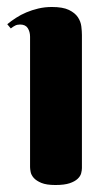

<svg xmlns="http://www.w3.org/2000/svg" viewBox="-20 -527 319 555"><path d="M216.8 -41Q216.8 -34.7 214.6 -26.1Q212.4 -17.6 204.3 -10Q196.3 -2.4 181.2 2.7Q166 7.8 140.1 7.8Q114.3 7.8 99.6 1.7Q85 -4.4 77.6 -12.7Q70.3 -21 68.6 -29.8Q66.9 -38.6 66.9 -43.9V-420.9Q66.9 -435.1 60.3 -445.6Q53.7 -456.1 38.1 -456.1Q29.8 -456.1 23.9 -453.1Q18.1 -450.2 11.2 -444.8L1 -457Q12.2 -466.3 26.1 -475.3Q40 -484.4 56.2 -491.2Q72.3 -498 90.8 -502.4Q109.4 -506.8 129.9 -506.8Q161.6 -506.8 179.2 -498.3Q196.8 -489.7 205.1 -477.3Q213.4 -464.8 215.1 -450.7Q216.8 -436.5 216.8 -425.8Z"/></svg>

Font: Berkshire Swash
Style: Regular
Weight: 700
Designer: Astigmatic (AOETI)
Foundry: Astigmatic (AOETI)
Version: Version 1.000